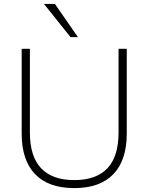

<svg xmlns="http://www.w3.org/2000/svg" viewBox="-20 -955 760 983"><path d="M360 8Q228 8 159.5 -63.5Q91 -135 91 -271V-705H133V-277Q133 -154 190.5 -93.5Q248 -33 360 -33Q473 -33 530 -93.5Q587 -154 587 -277V-705H629V-271Q629 -135 560.5 -63.5Q492 8 360 8ZM341 -765 205 -935H261L379 -765Z"/></svg>

Font: Nunito Sans 12pt ExtraLight 12pt ExtraLight
Style: Regular
Weight: 250
Version: Version 3.101;gftools[0.9.27]